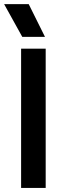

<svg xmlns="http://www.w3.org/2000/svg" viewBox="-43 -918 303 938"><path d="M60.1 0V-680.2H180.2V0ZM-22.9 -897.9H97.2L176.8 -737.8H65.9Z"/></svg>

Font: TASA Orbiter Deck SemiBold
Style: Regular
Weight: 600
Designer: Weizhong Zhang
Version: Version 1.000;Glyphs 3.1.2 (3151)